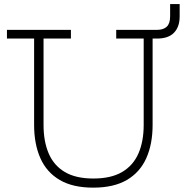

<svg xmlns="http://www.w3.org/2000/svg" viewBox="-20 -896 895 926"><path d="M540.5 -752H716V-293.5Q716 -201 685.5 -133Q655 -65 591.8 -28Q528.5 9 429.5 9Q331 9 268 -28Q205 -65 174.8 -133Q144.5 -201 144.5 -293.5V-710H13.5V-752H322V-710H190V-293.5Q190 -214 214.8 -156Q239.5 -98 292.5 -66.5Q345.5 -35 430.5 -35Q515.5 -35 569 -66.5Q622.5 -98 647.8 -156.2Q673 -214.5 673 -293.5V-710H540.5ZM846.5 -876.5V-817Q846.5 -766.5 819.2 -738.2Q792 -710 737 -710H691V-752H737Q768.5 -752 784.5 -767.5Q800.5 -783 800.5 -817V-876.5Z"/></svg>

Font: Hepta Slab Light
Style: Regular
Weight: 300
Designer: Michael LaGattuta
Foundry: Michael LaGattuta
Version: Version 1.102